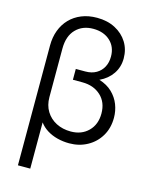

<svg xmlns="http://www.w3.org/2000/svg" viewBox="-137 -819 860 1113"><g transform="rotate(15 293.0 -262.5)"><path d="M82 210V-509Q82 -559 97.5 -600.2Q113 -641.5 142 -671.5Q171 -701.5 212 -718.2Q253 -735 305 -735Q367.5 -735 414.5 -710.2Q461.5 -685.5 487.8 -643.2Q514 -601 514 -547Q514 -495 486.5 -454.5Q459 -414 410 -391Q458 -376 488.5 -346.5Q519 -317 533.8 -279Q548.5 -241 548.5 -200Q548.5 -138 520.5 -90.8Q492.5 -43.5 444 -16.8Q395.5 10 335.5 10Q298.5 10 264.2 1.2Q230 -7.5 202 -25Q174 -42.5 156 -67.5V210ZM326.5 -58.5Q391 -58.5 431.5 -98.8Q472 -139 472 -205Q472 -272.5 429 -312Q386 -351.5 318.5 -351.5H261.5V-416.5H318.5Q357 -416.5 384.2 -432.5Q411.5 -448.5 425.8 -475.8Q440 -503 440 -538Q440 -597 401.2 -632.2Q362.5 -667.5 300 -667.5Q235.5 -667.5 195.8 -626.5Q156 -585.5 156 -510.5V-219Q156 -170.5 178.2 -134.2Q200.5 -98 239 -78.2Q277.5 -58.5 326.5 -58.5Z"/></g></svg>

Font: Geologica Cursive ExtraLight
Style: Regular
Weight: 250
Designer: Sindre Bremnes, Frode Helland
Foundry: Monokrom Skriftforlag AS
Version: Version 1.010;gftools[0.9.28]